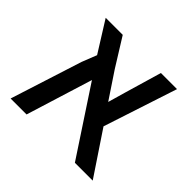

<svg xmlns="http://www.w3.org/2000/svg" viewBox="-141 -715 868 868"><g transform="rotate(45 293.0 -281.0)"><path d="M553 0H439L229 -319L130 0H28L138 -344L166 -415L74 -562H183L267 -427L351 -301L376 -388L427 -562H530L414 -208Z"/></g></svg>

Font: Assistant SemiBold
Style: Regular
Weight: 600
Designer: Hebrew By Ben Nathan, Latin by Paul Hunt
Version: Version 3.000